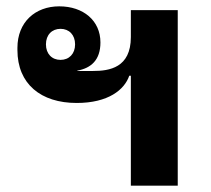

<svg xmlns="http://www.w3.org/2000/svg" viewBox="-20 -586 665 606"><path d="M393 0H541V-554H393V-469C393 -372 325 -362 274 -362H224V-363C267 -371 297 -396 297 -452C297 -521 243 -566 167 -566C91 -566 35 -516 35 -435V-428C35 -321 109 -261 222 -261C322 -261 373 -303 388 -347H393ZM171 -397C144 -397 125 -416 125 -446C125 -476 144 -495 171 -495C198 -495 217 -476 217 -446C217 -416 198 -397 171 -397Z"/></svg>

Font: IBM Plex Sans Thai Looped
Style: Bold
Weight: 700
Designer: Mike Abbink, Paul van der Laan, Pieter van Rosmalen, Ben Mitchell, Mark Frömberg
Foundry: Bold Monday
Version: Version 1.1